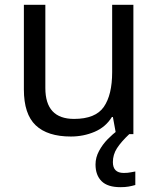

<svg xmlns="http://www.w3.org/2000/svg" viewBox="-20 -556 658 796"><path d="M533 -536V0H461L448 -71H444Q418 -29 372 -9.5Q326 10 274 10Q177 10 128 -36.5Q79 -83 79 -185V-536H168V-191Q168 -63 287 -63Q376 -63 410.5 -113Q445 -163 445 -257V-536ZM448 116Q448 161 493 161Q510 161 521.5 158.5Q533 156 541 155V211Q527 215 513 217.5Q499 220 479 220Q426 220 401 195Q376 170 376 126Q376 97 390.5 70Q405 43 426.5 21Q448 -1 468 -15L516 0Q482 32 465 58.5Q448 85 448 116Z"/></svg>

Font: Noto Sans Historical
Style: Regular
Weight: 400
Designer: Monotype Design Team
Foundry: Monotype Imaging Inc.
Version: Version 2.013; ttfautohint (v1.8.4.7-5d5b)